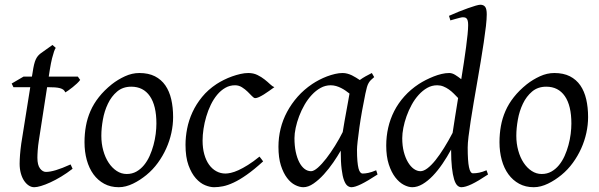

<svg xmlns="http://www.w3.org/2000/svg" viewBox="-20 -762 2502 802"><path d="M283.2 -57.1Q259.3 -38.6 235.4 -24.2Q211.4 -9.8 189.9 0Q168.5 9.8 151.1 14.9Q133.8 20 123 20Q110.8 20 99.9 12.7Q88.9 5.4 80.3 -7.6Q71.8 -20.5 66.9 -38.6Q62 -56.6 62 -78.1Q62 -87.4 62.5 -96.7Q63 -106 63.7 -116Q64.5 -126 65.7 -137.2Q66.9 -148.4 68.8 -162.1L106.4 -397.9H36.1L28.8 -413.1L78.1 -441.9H113.3L116.2 -459Q119.1 -479 122.3 -492.2Q125.5 -505.4 129.6 -514.2Q133.8 -522.9 138.7 -528.6Q143.6 -534.2 149.9 -539.1L199.2 -574.2L212.9 -562Q209.5 -557.6 205.6 -546.4Q202.1 -536.6 197.5 -518.6Q192.9 -500.5 188 -470.2L183.6 -441.9H305.2L314.9 -428.2Q310.1 -421.4 301.5 -413.3Q293 -405.3 283.7 -397.9Q274.4 -390.6 265.9 -384.5Q257.3 -378.4 252.9 -376Q250 -382.8 244.9 -387Q239.7 -391.1 231 -393.6Q222.2 -396 209.2 -397Q196.3 -397.9 178.2 -397.9H176.8L142.1 -173.8Q140.6 -164.6 139.4 -154.1Q138.2 -143.6 137.5 -134Q136.7 -124.5 136.5 -116.2Q136.2 -107.9 136.2 -103Q136.2 -72.8 147.2 -58.3Q158.2 -43.9 171.9 -43.9Q189 -43.9 213.6 -51.3Q238.3 -58.6 274.9 -75.2Z M633.3 -246.1Q633.3 -320.8 606 -360.4Q578.6 -399.9 528.3 -399.9Q493.2 -399.9 469.2 -379.6Q445.3 -359.4 430.7 -328.6Q416 -297.9 409.7 -262Q403.3 -226.1 403.3 -194.8Q403.3 -162.1 411.4 -133.1Q419.4 -104 433.8 -82.3Q448.2 -60.5 467.5 -47.9Q486.8 -35.2 509.3 -35.2Q531.7 -35.2 549.6 -45.2Q567.4 -55.2 581.3 -72Q595.2 -88.9 605 -110.6Q614.7 -132.3 621.1 -155.8Q627.4 -179.2 630.4 -202.6Q633.3 -226.1 633.3 -246.1ZM703.1 -272.9Q703.1 -240.2 695.8 -206.8Q688.5 -173.3 674.3 -141.8Q660.2 -110.4 639.4 -81.8Q618.7 -53.2 591.3 -30.8Q578.6 -20.5 564.5 -11.2Q550.3 -2 535.6 5.1Q521 12.2 505.9 16.1Q490.7 20 476.1 20Q441.9 20 415.3 5.6Q388.7 -8.8 370.4 -33.9Q352.1 -59.1 342.5 -93.5Q333 -127.9 333 -168Q333 -203.1 338.9 -235.6Q344.7 -268.1 357.9 -298.3Q371.1 -328.6 393.1 -356.4Q415 -384.3 447.3 -410.2Q472.2 -429.7 502 -443.4Q531.7 -457 562 -457Q600.1 -457 627 -443.4Q653.8 -429.7 670.7 -405.3Q687.5 -380.9 695.3 -347.2Q703.1 -313.5 703.1 -272.9Z M1126 -397.9Q1115.7 -390.6 1104.2 -382.3Q1092.8 -374 1082 -367.4Q1071.3 -360.8 1061.8 -356.4Q1052.2 -352.1 1045.9 -352.1Q1040.5 -352.1 1032.7 -360.4Q1024.9 -368.7 1014.4 -378.9Q1003.9 -389.2 990.7 -397.5Q977.5 -405.8 961.9 -405.8Q939.5 -405.8 920.9 -395Q902.3 -384.3 887.2 -366.2Q872.1 -348.1 860.6 -324.5Q849.1 -300.8 841.6 -275.1Q834 -249.5 830.1 -223.6Q826.2 -197.8 826.2 -174.8Q826.2 -143.1 833.3 -117.7Q840.3 -92.3 853 -74.5Q865.7 -56.6 883.3 -46.9Q900.9 -37.1 921.9 -37.1Q930.7 -37.1 944.3 -40Q958 -43 975.8 -51Q993.7 -59.1 1015.6 -72.8Q1037.6 -86.4 1064 -107.9Q1067.9 -102.5 1072.3 -97.2Q1076.7 -91.8 1079.1 -87.9Q1041 -53.2 1010.7 -32Q980.5 -10.7 955.8 0.7Q931.2 12.2 911.4 16.1Q891.6 20 874 20Q857.4 20 836.9 11.7Q816.4 3.4 798.1 -17.1Q779.8 -37.6 767.3 -71.8Q754.9 -106 754.9 -157.2Q754.9 -189.9 761.7 -224.9Q768.6 -259.8 783.9 -293.2Q799.3 -326.7 824 -356.9Q848.6 -387.2 884.8 -411.1Q898.4 -419.9 915 -428.2Q931.6 -436.5 949.5 -442.9Q967.3 -449.2 984.6 -453.1Q1002 -457 1017.1 -457Q1038.6 -457 1055.4 -448.7Q1072.3 -440.4 1085.4 -429.9Q1098.6 -419.4 1108.6 -409.9Q1118.7 -400.4 1126 -397.9Z M1411.6 -210.4Q1415 -232.4 1419.2 -256.1Q1423.3 -279.8 1427.5 -301.8Q1431.6 -323.7 1434.8 -342Q1438 -360.4 1439.9 -371.1Q1432.6 -377 1423.8 -383.1Q1415 -389.2 1405 -394.3Q1395 -399.4 1384 -402.6Q1373 -405.8 1361.3 -405.8Q1338.9 -405.8 1319.1 -394.8Q1299.3 -383.8 1282.5 -365.7Q1265.6 -347.7 1252.2 -324.5Q1238.8 -301.3 1229.5 -276.6Q1220.2 -252 1215.1 -228Q1210 -204.1 1210 -185.1Q1210 -153.3 1215.3 -127.9Q1220.7 -102.5 1230 -84.5Q1239.3 -66.4 1252 -56.6Q1264.6 -46.9 1279.3 -46.9Q1291 -46.9 1307.9 -61.8Q1324.7 -76.7 1343 -100.3Q1361.3 -124 1379.4 -153.1Q1397.5 -182.1 1411.6 -210.4ZM1557.1 -33.2Q1514.6 -5.4 1488.5 7.3Q1462.4 20 1448.2 20Q1439.5 20 1431.4 13.9Q1423.3 7.8 1417 -9Q1410.6 -25.9 1407 -55.7Q1403.3 -85.4 1403.3 -132.8Q1390.6 -110.4 1372.3 -83.7Q1354 -57.1 1333 -33.9Q1312 -10.7 1289.8 4.6Q1267.6 20 1247.1 20Q1231 20 1212.6 10.7Q1194.3 1.5 1179 -18.8Q1163.6 -39.1 1153.3 -71Q1143.1 -103 1143.1 -148.9Q1143.1 -187.5 1152.1 -224.4Q1161.1 -261.2 1179.2 -294.9Q1197.3 -328.6 1223.4 -358.2Q1249.5 -387.7 1284.2 -411.1Q1297.4 -419.9 1313.2 -428.2Q1329.1 -436.5 1345.9 -442.9Q1362.8 -449.2 1379.4 -453.1Q1396 -457 1411.1 -457Q1421.4 -457 1431.2 -454.3Q1440.9 -451.7 1450 -447.3Q1459 -442.9 1467.3 -437.7Q1475.6 -432.6 1482.9 -427.7Q1494.1 -436 1506.8 -443.1Q1519.5 -450.2 1533.2 -457L1543 -439.9Q1534.7 -433.1 1529.3 -427.7Q1523.9 -422.4 1519.8 -415.3Q1515.6 -408.2 1512.7 -397.9Q1509.8 -387.7 1506.3 -371.1Q1499 -335.9 1492.4 -299.1Q1485.8 -262.2 1481.2 -229.5Q1476.6 -196.8 1473.9 -171.9Q1471.2 -147 1471.2 -136.2Q1471.2 -108.4 1472.9 -89.4Q1474.6 -70.3 1477.5 -58.8Q1480.5 -47.4 1484.9 -42.2Q1489.3 -37.1 1495.1 -37.1Q1504.9 -37.1 1518.3 -39.8Q1531.7 -42.5 1551.3 -50.8Z M1870.6 -207Q1875 -236.3 1880.9 -273.7Q1886.7 -311 1893.6 -352.5Q1885.3 -361.3 1875.7 -370.8Q1866.2 -380.4 1855.2 -388.2Q1844.2 -396 1832 -400.9Q1819.8 -405.8 1806.2 -405.8Q1783.7 -405.8 1764.4 -394.8Q1745.1 -383.8 1728.8 -365.7Q1712.4 -347.7 1699.7 -324.5Q1687 -301.3 1678.2 -276.6Q1669.4 -252 1664.8 -228Q1660.2 -204.1 1660.2 -185.1Q1660.2 -153.3 1666.7 -127.9Q1673.3 -102.5 1684.1 -84.5Q1694.8 -66.4 1708.5 -56.6Q1722.2 -46.9 1736.3 -46.9Q1749.5 -46.9 1765.6 -59.1Q1781.7 -71.3 1799.1 -93Q1816.4 -114.7 1834.7 -144Q1853 -173.3 1870.6 -207ZM2018.6 -33.2Q1977.1 -5.4 1950.4 7.3Q1923.8 20 1907.2 20Q1897.9 20 1890.1 12.5Q1882.3 4.9 1876.7 -13.4Q1871.1 -31.7 1867.7 -62Q1864.3 -92.3 1864.3 -137.2Q1847.7 -106.4 1828.4 -78.1Q1809.1 -49.8 1788.1 -27.8Q1767.1 -5.9 1745.1 7.1Q1723.1 20 1702.1 20Q1685.5 20 1666.5 10Q1647.5 0 1631.1 -21.2Q1614.7 -42.5 1604 -75.4Q1593.3 -108.4 1593.3 -153.8Q1593.3 -192.4 1601.6 -228.8Q1609.9 -265.1 1626.7 -298.1Q1643.6 -331.1 1669.2 -359.6Q1694.8 -388.2 1729.5 -411.1Q1743.2 -419.9 1759 -428Q1774.9 -436 1791.5 -442.6Q1808.1 -449.2 1824.7 -453.1Q1841.3 -457 1856.4 -457Q1868.7 -457 1881.3 -449.2Q1894 -441.4 1906.7 -431.2Q1912.6 -466.8 1917.7 -501Q1922.9 -535.2 1926.8 -564.7Q1930.7 -594.2 1933.1 -618.2Q1935.5 -642.1 1935.5 -657.2Q1935.5 -668.5 1933.8 -675Q1932.1 -681.6 1929 -684.8Q1925.8 -688 1921.9 -689Q1918 -689.9 1913.6 -689.9Q1909.2 -689.9 1900.6 -687.7Q1892.1 -685.5 1883.3 -683.1Q1873 -680.2 1861.3 -676.8L1855.5 -695.8Q1876 -705.1 1896.7 -713.4Q1917.5 -721.7 1935.3 -728Q1953.1 -734.4 1966.8 -738.3Q1980.5 -742.2 1986.3 -742.2Q2000 -742.2 2006.6 -733.4Q2013.2 -724.6 2013.2 -702.1Q2013.2 -683.1 2009.8 -652.8Q2006.3 -622.6 2000.7 -585Q1995.1 -547.4 1988 -504.9Q1981 -462.4 1973.4 -419.2Q1965.8 -376 1958.7 -334Q1951.7 -292 1946 -255.9Q1940.4 -219.7 1937 -191.2Q1933.6 -162.6 1933.6 -146Q1933.6 -89.4 1939 -63.7Q1944.3 -38.1 1955.6 -38.1Q1968.3 -38.1 1981.7 -40.8Q1995.1 -43.5 2012.2 -50.8Z M2366.7 -246.1Q2366.7 -320.8 2339.4 -360.4Q2312 -399.9 2261.7 -399.9Q2226.6 -399.9 2202.6 -379.6Q2178.7 -359.4 2164.1 -328.6Q2149.4 -297.9 2143.1 -262Q2136.7 -226.1 2136.7 -194.8Q2136.7 -162.1 2144.8 -133.1Q2152.8 -104 2167.2 -82.3Q2181.6 -60.5 2200.9 -47.9Q2220.2 -35.2 2242.7 -35.2Q2265.1 -35.2 2283 -45.2Q2300.8 -55.2 2314.7 -72Q2328.6 -88.9 2338.4 -110.6Q2348.1 -132.3 2354.5 -155.8Q2360.8 -179.2 2363.8 -202.6Q2366.7 -226.1 2366.7 -246.1ZM2436.5 -272.9Q2436.5 -240.2 2429.2 -206.8Q2421.9 -173.3 2407.7 -141.8Q2393.6 -110.4 2372.8 -81.8Q2352.1 -53.2 2324.7 -30.8Q2312 -20.5 2297.9 -11.2Q2283.7 -2 2269 5.1Q2254.4 12.2 2239.3 16.1Q2224.1 20 2209.5 20Q2175.3 20 2148.7 5.6Q2122.1 -8.8 2103.8 -33.9Q2085.4 -59.1 2075.9 -93.5Q2066.4 -127.9 2066.4 -168Q2066.4 -203.1 2072.3 -235.6Q2078.1 -268.1 2091.3 -298.3Q2104.5 -328.6 2126.5 -356.4Q2148.4 -384.3 2180.7 -410.2Q2205.6 -429.7 2235.4 -443.4Q2265.1 -457 2295.4 -457Q2333.5 -457 2360.4 -443.4Q2387.2 -429.7 2404.1 -405.3Q2420.9 -380.9 2428.7 -347.2Q2436.5 -313.5 2436.5 -272.9Z"/></svg>

Font: Gentium Plus
Style: Italic
Weight: 400
Italic angle: -8°
Designer: J. Victor Gaultney, Annie Olsen, Iska Routamaa
Foundry: SIL International
Version: Version 1.510